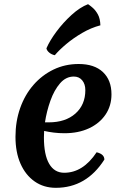

<svg xmlns="http://www.w3.org/2000/svg" viewBox="-20 -883 586 918"><path d="M247 15Q189 15 145.5 -15.5Q102 -46 78 -100.5Q54 -155 54 -229Q54 -303 76.5 -366.5Q99 -430 140 -477Q181 -524 236 -550.5Q291 -577 356 -577Q431 -577 472 -538.5Q513 -500 513 -432Q513 -377 484.5 -335Q456 -293 405.5 -269.5Q355 -246 288 -246Q262 -246 237.5 -249Q213 -252 191 -257Q190 -241 190 -226Q190 -143 215 -100Q240 -57 287 -57Q377 -57 442 -155Q479 -146 479 -120Q393 15 247 15ZM333 -517Q295 -517 267 -484.5Q239 -452 221 -401.5Q203 -351 195 -298H213Q293 -298 340.5 -340Q388 -382 388 -452Q388 -481 373 -499Q358 -517 333 -517ZM202 -652Q218 -689 250 -732Q282 -775 322 -811.5Q362 -848 401 -863Q409 -858 423 -846Q437 -834 448 -814Q459 -794 460 -762Q415 -750 373 -725.5Q331 -701 297 -672.5Q263 -644 242 -619Q227 -622 215.5 -631.5Q204 -641 202 -652Z"/></svg>

Font: Merienda SemiBold
Style: Regular
Weight: 600
Designer: Eduardo Rodriguez Tunni
Foundry: Eduardo Rodriguez Tunni
Version: Version 2.001; ttfautohint (v1.8.4.7-5d5b)